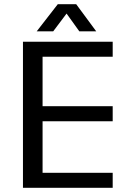

<svg xmlns="http://www.w3.org/2000/svg" viewBox="-20 -900 624 920"><path d="M90 0V-700H520V-628H184V-391H520V-319H184V-72H520V0ZM156 -750 257 -880H345L441 -750H360L299 -835L235 -750Z"/></svg>

Font: Hedvig Letters Sans
Style: Regular
Weight: 400
Designer: Alexander Örn & Tor Weibull
Foundry: Kanon Foundry
Version: Version 1.000; ttfautohint (v1.8.4.7-5d5b)